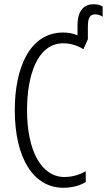

<svg xmlns="http://www.w3.org/2000/svg" viewBox="-20 -879 506 909"><path d="M424 -859C380 -859 347 -832 347 -759V-712C325 -721 303 -725 279 -725C119 -725 50 -555 50 -358C50 -129 139 10 280 10C321 10 358 0 386 -17V-68C361 -54 326 -41 285 -41C176 -41 108 -165 108 -357C108 -521 156 -674 280 -674C312 -674 344 -665 375 -646L396 -693V-754C396 -799 409 -811 431 -811C447 -811 460 -804 466 -800V-848C457 -854 443 -859 424 -859Z"/></svg>

Font: Noto Sans Display Condensed Light
Style: Regular
Weight: 300
Width: 3
Designer: Monotype Design Team
Foundry: Monotype Imaging Inc.
Version: Version 1.900